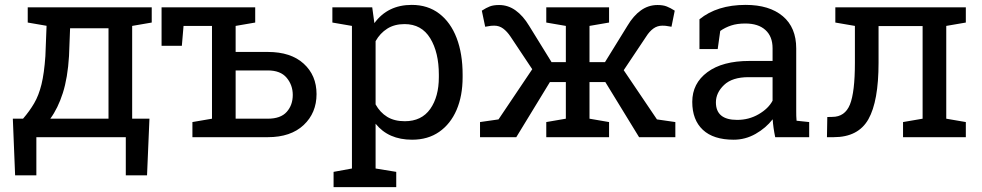

<svg xmlns="http://www.w3.org/2000/svg" viewBox="-20 -558 3993 781"><path d="M41.5 155.3 32.2 -75.2H73.7Q100.6 -106.4 119.1 -138.2Q137.7 -169.9 148.7 -214.6Q159.7 -259.3 164.6 -329.6L169.4 -453.1L92.8 -466.3V-528.3H597.2V-466.3L517.6 -452.6V-75.2H587.9L578.1 155.3H491.7V0H127.9V155.3ZM184.6 -75.2H421.4V-442.9H265.1L260.7 -329.6Q255.4 -241.7 235.6 -179.7Q215.8 -117.7 184.6 -75.2Z M762.7 0V-61.5L842.3 -75.2V-452.6H726.6L719.7 -371.6H637.2V-528.3H1018.1V-466.3L938.5 -452.6V-346.7H1069.3Q1163.1 -346.7 1215.3 -299.1Q1267.6 -251.5 1267.6 -175.3Q1267.6 -98.6 1215.1 -49.3Q1162.6 0 1069.3 0ZM938.5 -75.2H1069.3Q1121.6 -75.2 1146.2 -102.8Q1170.9 -130.4 1170.9 -171.9Q1170.9 -211.9 1146 -241.7Q1121.1 -271.5 1069.3 -271.5H938.5Z M1336.9 203.1V141.1L1411.6 127.4V-452.6L1332 -466.3V-528.3H1494.1L1502.9 -463.9Q1557.1 -538.1 1654.8 -538.1Q1720.2 -538.1 1766.6 -502.7Q1813 -467.3 1837.4 -403.6Q1861.8 -339.8 1861.8 -254.4V-244.1Q1861.8 -168 1837.2 -110.8Q1812.5 -53.7 1766.6 -21.7Q1720.7 10.3 1656.2 10.3Q1560.1 10.3 1507.8 -54.7V127.4L1591.8 141.1V203.1ZM1626.5 -64.9Q1694.8 -64.9 1730 -114.7Q1765.1 -164.6 1765.1 -244.1V-254.4Q1765.1 -344.7 1730 -402.3Q1694.8 -460 1625.5 -460Q1584.5 -460 1555.2 -441.4Q1525.9 -422.9 1507.8 -390.6V-133.3Q1525.9 -100.6 1554.9 -82.8Q1584 -64.9 1626.5 -64.9Z M1932.6 0V-61.5L2007.8 -72.3L2145 -276.4L2056.6 -409.2Q2042.5 -430.2 2026.6 -441.9Q2010.7 -453.6 1990.7 -453.6Q1980.5 -453.6 1977.5 -453.1Q1974.6 -452.6 1953.6 -449.2L1939.9 -514.6Q1958 -526.4 1972.7 -532Q1987.3 -537.6 2010.3 -537.6Q2046.9 -537.6 2077.4 -515.6Q2107.9 -493.7 2132.3 -453.1L2223.6 -305.2H2281.7V-452.6L2202.1 -466.3V-528.3H2457.5V-466.3L2377.9 -452.6V-305.2H2440.9L2532.2 -453.1Q2556.2 -493.7 2586.7 -515.6Q2617.2 -537.6 2654.8 -537.6Q2677.2 -537.6 2692.1 -531.7Q2707 -525.9 2724.6 -514.6L2711.4 -449.2Q2690.4 -452.6 2687.3 -453.1Q2684.1 -453.6 2674.3 -453.6Q2653.8 -453.6 2637.7 -441.9Q2621.6 -430.2 2608.4 -409.2L2517.1 -272.5L2652.3 -72.3L2727.1 -61.5V0H2579.6L2442.4 -224.1H2377.9V-75.2L2457.5 -61.5V0H2202.1V-61.5L2281.7 -75.2V-224.1H2216.8L2080.1 0Z M2964.4 10.3Q2881.8 10.3 2838.9 -30Q2795.9 -70.3 2795.9 -143.6Q2795.9 -218.8 2857.4 -264.4Q2918.9 -310.1 3028.3 -310.1H3122.6V-361.8Q3122.6 -409.7 3093.5 -436Q3064.5 -462.4 3011.7 -462.4Q2978.5 -462.4 2954.1 -454.3Q2929.7 -446.3 2909.7 -432.1L2899.4 -358.4H2825.2V-479.5Q2897 -538.1 3013.2 -538.1Q3109.4 -538.1 3164.1 -492.2Q3218.8 -446.3 3218.8 -360.8V-106.4Q3218.8 -96.2 3219 -86.4Q3219.2 -76.7 3220.2 -66.9L3271.5 -61.5V0H3133.3Q3125 -40 3123 -72.8Q3095.2 -37.1 3053.5 -13.4Q3011.7 10.3 2964.4 10.3ZM2978.5 -70.3Q3026.4 -70.3 3065.9 -93.3Q3105.5 -116.2 3122.6 -148.4V-244.1H3024.9Q2958.5 -244.1 2925.3 -212.4Q2892.1 -180.7 2892.1 -141.6Q2892.1 -70.3 2978.5 -70.3Z M3343.8 0 3345.2 -82 3365.2 -82.5Q3417 -82.5 3437.3 -132.8Q3457.5 -183.1 3457.5 -302.7V-452.6L3377.9 -466.3V-528.3H3908.7V-466.3L3829.1 -452.6V-75.2L3908.7 -61.5V0H3653.3V-61.5L3732.9 -75.2V-452.1H3553.7V-302.7Q3553.7 -146.5 3512.5 -73.2Q3471.2 0 3371.1 0Z"/></svg>

Font: Roboto Slab
Style: Regular
Weight: 400
Designer: Google
Version: Version 2.000; ttfautohint (v1.8.1.43-b0c9)